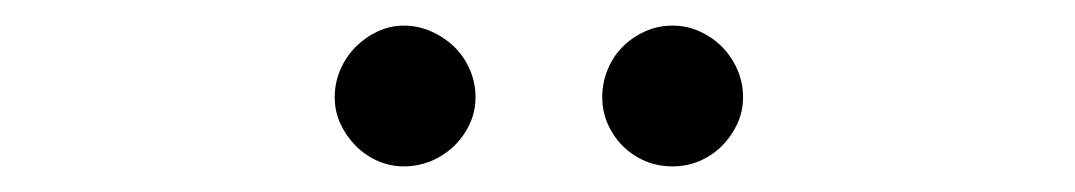

<svg xmlns="http://www.w3.org/2000/svg" viewBox="-20 -909 840 150"><path d="M351.5 -833Q351.5 -822 347 -812.2Q342.5 -802.5 334.8 -795Q327 -787.5 316.8 -783.2Q306.5 -779 295.5 -779Q285 -779 275.2 -783.2Q265.5 -787.5 258 -795Q250.5 -802.5 246 -812.2Q241.5 -822 241.5 -833Q241.5 -844.5 246 -854.8Q250.5 -865 258 -872.5Q265.5 -880 275.2 -884.5Q285 -889 295.5 -889Q306.5 -889 316.8 -884.5Q327 -880 334.8 -872.5Q342.5 -865 347 -854.8Q351.5 -844.5 351.5 -833ZM560.5 -833Q560.5 -822 556 -812.2Q551.5 -802.5 544 -795Q536.5 -787.5 526.5 -783.2Q516.5 -779 505.5 -779Q494 -779 484 -783.2Q474 -787.5 466.5 -795Q459 -802.5 454.8 -812.2Q450.5 -822 450.5 -833Q450.5 -844.5 454.8 -854.8Q459 -865 466.5 -872.5Q474 -880 484 -884.5Q494 -889 505.5 -889Q516.5 -889 526.5 -884.5Q536.5 -880 544 -872.5Q551.5 -865 556 -854.8Q560.5 -844.5 560.5 -833Z"/></svg>

Font: Lato
Style: Regular
Weight: 400
Designer: Lukasz Dziedzic with Adam Twardoch and Botio Nikoltchev
Foundry: tyPoland Lukasz Dziedzic
Version: Version 2.015; 2015-08-06; http://www.latofonts.com/